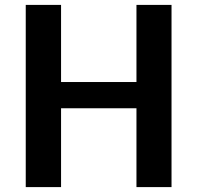

<svg xmlns="http://www.w3.org/2000/svg" viewBox="-20 -763 804 783"><path d="M85 0V-743H229V-428.5H536.5V-743H679.5V0H536.5V-321.5H229V0Z"/></svg>

Font: Merriweather Sans SemiBold
Style: Regular
Weight: 600
Designer: Eben Sorkin
Foundry: Eben Sorkin
Version: Version 2.001